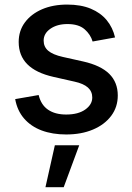

<svg xmlns="http://www.w3.org/2000/svg" viewBox="-20 -568 570 827"><path d="M265.1 11.2Q205.6 11.2 159.4 -6.1Q113.3 -23.4 83.7 -57.6Q54.2 -91.8 45.4 -141.1L146.5 -158.7Q156.7 -116.2 187 -95.5Q217.3 -74.7 265.1 -74.7Q316.9 -74.7 347.2 -96.2Q377.4 -117.7 377.4 -147.9Q377.4 -174.3 358.4 -191.2Q339.4 -208 301.3 -216.3L210.4 -236.8Q134.8 -253.9 97.7 -291.3Q60.5 -328.6 60.5 -387.2Q60.5 -435.5 87.4 -471.7Q114.3 -507.8 161.1 -528.1Q208 -548.3 269.5 -548.3Q328.6 -548.3 371.1 -530.5Q413.6 -512.7 439.7 -481Q465.8 -449.2 475.6 -406.7L378.9 -389.2Q370.1 -419.4 344.5 -441.9Q318.8 -464.4 270.5 -464.4Q226.1 -464.4 197 -444.1Q168 -423.8 168 -393.1Q168 -366.2 187.7 -349.4Q207.5 -332.5 250.5 -322.8L338.4 -303.2Q414.1 -286.1 450.7 -249.8Q487.3 -213.4 487.3 -156.7Q487.3 -106.9 459 -69.1Q430.7 -31.2 380.6 -10Q330.6 11.2 265.1 11.2ZM175.8 238.3 216.3 57.6H321.3L254.4 238.3Z"/></svg>

Font: Inter 17pt Medium
Style: Regular
Weight: 500
Version: Version 4.001;git-66647c0bb